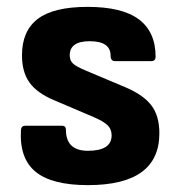

<svg xmlns="http://www.w3.org/2000/svg" viewBox="-20 -527 515 559"><path d="M236 12Q131 12 83.5 -27Q36 -66 41 -149Q42 -161 54 -161H160Q172 -161 172 -149Q172 -88 236 -88Q305 -88 305 -133Q305 -151 293 -162.5Q281 -174 253 -186L138 -235Q88 -256 66 -286.5Q44 -317 44 -366Q44 -437 90 -472Q136 -507 235 -507Q336 -507 384.5 -470.5Q433 -434 433 -362Q433 -349 420 -349H315Q302 -349 302 -365Q302 -407 241 -407Q183 -407 183 -366Q183 -351 192.5 -342Q202 -333 231 -321L345 -273Q397 -251 420.5 -220.5Q444 -190 444 -139Q444 12 236 12Z"/></svg>

Font: Sofia Sans ExtraBold
Style: Regular
Weight: 800
Designer: Botio Nikoltchev, Ani Petrova
Foundry: lettersoup
Version: Version 4.101; ttfautohint (v1.8.4.7-5d5b)